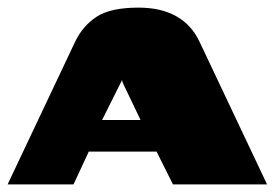

<svg xmlns="http://www.w3.org/2000/svg" viewBox="-27 -484 725 504"><path d="M-7 0 170 -374Q190 -416 226.5 -440Q263 -464 337 -464Q395 -464 435.5 -441.5Q476 -419 497 -374L674 0H427L384 -86H206L166 0ZM241 -169H342L296 -265Q295 -268 294 -271Q293 -274 293 -274Q293 -274 292 -271Q291 -268 289 -265Z"/></svg>

Font: Genos Black
Style: Regular
Weight: 900
Designer: Robert E. Leuschke
Foundry: Robert E. Leuschke
Version: Version 1.010